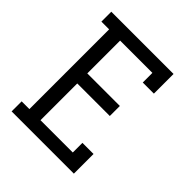

<svg xmlns="http://www.w3.org/2000/svg" viewBox="-200 -868 1001 1001"><g transform="rotate(45 300.0 -367.5)"><path d="M46 0V-74H103V-662H46V-735H505V-590H423V-661H185V-419H425V-345H185V-74H423V-145H505V0Z"/></g></svg>

Font: Iosevka Curly Slab Extended
Style: Regular
Weight: 400
Width: 7
Monospace: yes
Designer: Belleve Invis
Foundry: Belleve Invis
Version: Version 11.1.0; ttfautohint (v1.8.3)